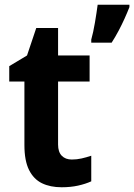

<svg xmlns="http://www.w3.org/2000/svg" viewBox="-20 -780 566 810"><path d="M283 -107Q304 -107 324 -111.5Q344 -116 365 -123V-15Q341 -4 309.5 3Q278 10 240 10Q192 10 157 -7Q122 -24 102.5 -63Q83 -102 83 -168V-436H19V-501L94 -546L133 -662H225V-546H358V-436H225V-170Q225 -139 240.5 -123Q256 -107 283 -107ZM526 -750Q517 -727 505.5 -701.5Q494 -676 480.5 -650.5Q467 -625 451 -600H365V-613Q369 -627 373 -645.5Q377 -664 380.5 -684.5Q384 -705 387 -725Q390 -745 392 -760H526Z"/></svg>

Font: Noto Sans Thai SemiCondensed
Style: Bold
Weight: 700
Width: 4
Designer: Monotype Design Team
Foundry: Monotype Imaging Inc.
Version: Version 2.001